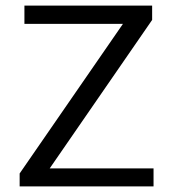

<svg xmlns="http://www.w3.org/2000/svg" viewBox="-20 -664 612 684"><path d="M50 0H527V-64H157L522 -593V-644H67V-579H418L50 -46Z"/></svg>

Font: Kanit Light
Style: Regular
Weight: 300
Designer: Katatrad Team
Foundry: CadsonDemak
Version: Version 1.000;PS 001.000;hotconv 1.0.88;makeotf.lib2.5.64775